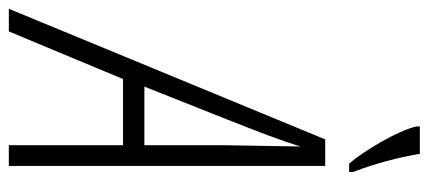

<svg xmlns="http://www.w3.org/2000/svg" viewBox="-326 -683 971 435"><g transform="rotate(90 159.5 -465.5)"><path d="M271 0V-258.8H121.1L13.2 0H-38.1L257.8 -716.8H317.9V0ZM271 -307.1V-487.8L273.9 -661.1Q266.6 -635.7 248.5 -586.9Q230.5 -538.1 138.2 -307.1ZM312.5 -771Q289.1 -798.8 262.9 -844.7Q236.8 -890.6 228.5 -922.9V-931.2H290.5Q303.2 -855 331.5 -780.3V-771Z"/></g></svg>

Font: TypoPRO Open Sans Condensed
Style: Italic
Weight: 300
Width: 3
Italic angle: -12°
Foundry: Ascender Corporation
Version: Version 1.10